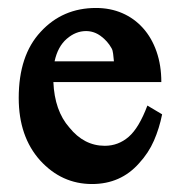

<svg xmlns="http://www.w3.org/2000/svg" viewBox="-20 -462 459 482"><path d="M114 -256Q117 -184 154 -142Q191 -96 243 -96Q277 -96 303 -118.5Q329 -141 350 -197L387 -175Q380 -140 366.5 -109Q353 -78 329 -52Q283 0 211 0Q135 0 81 -59Q27 -119 27 -216Q27 -323 82 -382Q137 -442 221 -442Q257 -442 287 -429Q317 -416 339 -391.5Q361 -367 373 -332.5Q385 -298 385 -256ZM266 -308Q265 -318 264 -327Q263 -336 260 -341Q250 -359 233 -371.5Q216 -384 196 -384Q170 -384 147.5 -364.5Q125 -345 117 -308Z"/></svg>

Font: New Athena Unicode
Style: Bold
Weight: 700
Designer: J. Rusten 1997; rev. by R. Hancock 2001, 2002, rev. by D. Mastronarde 2002-2021
Foundry: Society for Classical Studies (formerly American Philological Association)
Version: Version 5.008